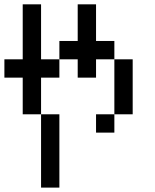

<svg xmlns="http://www.w3.org/2000/svg" viewBox="-20 -853 707 873"><path d="M0 -500V-583.3H83.3V-833.3H166.7V-583.3H250V-500H166.7V-333.3H83.3V-500ZM166.7 0V-333.3H250V0ZM333.3 -583.3H250V-666.7H333.3V-833.3H416.7V-666.7H500V-583.3H416.7V-500H333.3ZM500 -333.3V-250H416.7V-333.3ZM500 -583.3H583.3V-333.3H500Z"/></svg>

Font: Galmuri11 Condensed
Style: Regular
Weight: 400
Width: 3
Designer: Lee Minseo (quiple)
Version: Version 2.399;hotconv 1.1.1;makeotfexe 2.6.0 DEVELOPMENT